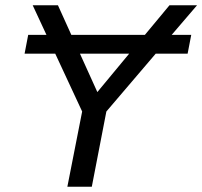

<svg xmlns="http://www.w3.org/2000/svg" viewBox="-20 -708 767 728"><path d="M383.3 -285.2 328.1 0H235.4L291.5 -285.2L189.5 -504.4H73.2L86.9 -575.7H156.2L104 -688H199.7L250.5 -575.7H529.3L622.6 -688H727.1L630.9 -575.7H705.1L691.4 -504.4H570.3ZM283.2 -504.4 349.1 -358.9 469.7 -504.4Z"/></svg>

Font: Arimo
Style: Italic
Weight: 400
Italic angle: -12°
Designer: Steve Matteson
Foundry: Monotype Imaging Inc.
Version: Version 1.33